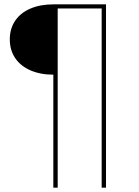

<svg xmlns="http://www.w3.org/2000/svg" viewBox="-20 -762 640 882"><path d="M225 -419Q165 -419 119.5 -439Q74 -459 49.5 -495.5Q25 -532 25 -581Q25 -630 49.5 -666.5Q74 -703 119.5 -722.5Q165 -742 225 -742H467V100H447V-723H245V100H225Z"/></svg>

Font: Montserrat
Style: Regular
Weight: 400
Designer: Julieta Ulanovsky
Foundry: Julieta Ulanovsky
Version: Version 8.000